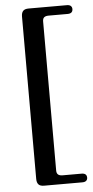

<svg xmlns="http://www.w3.org/2000/svg" viewBox="-59 -775 454 936"><g transform="rotate(-5 168.0 -306.5)"><path d="M183 -670.5V59Q183 72.5 190.2 78.8Q197.5 85 212.5 85H305Q330.5 85 330.5 107Q330.5 116 324.2 121.8Q318 127.5 305 127.5H118Q99 127.5 90.8 118.5Q82.5 109.5 82.5 91V-703Q82.5 -721.5 90.8 -730.5Q99 -739.5 118 -739.5H305Q318 -739.5 324.2 -733.8Q330.5 -728 330.5 -718.5Q330.5 -696.5 305 -696.5H212.5Q197.5 -696.5 190.2 -690.5Q183 -684.5 183 -670.5Z"/></g></svg>

Font: Fraunces Medium
Style: Regular
Weight: 500
Version: Version 1.000;[b76b70a41]